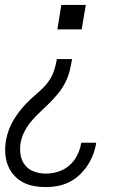

<svg xmlns="http://www.w3.org/2000/svg" viewBox="-20 -540 540 783"><path d="M214 -420 230 -520H330L313 -420ZM167 223Q142 223 117.5 218.5Q93 214 72 202.5Q51 191 35.5 173Q20 155 11.5 132.5Q3 110 1.5 85Q0 60 4 35Q8 11 17 -12.5Q26 -36 39.5 -57.5Q53 -79 69.5 -98.5Q86 -118 105 -135.5Q124 -153 143.5 -170Q163 -187 178 -208Q193 -229 200.5 -252.5Q208 -276 212 -299H274Q270 -275 264 -251Q258 -227 246.5 -204Q235 -181 218.5 -160.5Q202 -140 183.5 -121.5Q165 -103 145.5 -85Q126 -67 109 -47Q92 -27 80 -4Q68 19 64 43Q60 68 64 92Q68 116 82.5 134Q97 152 120 160Q143 168 167 168Q192 168 217.5 160Q243 152 263 134.5Q283 117 295 93Q307 69 311 44Q311 44 311.5 43.5Q312 43 312 42H372Q372 43 372 44Q372 45 372 45Q368 69 359 92Q350 115 336 136Q322 157 303 174.5Q284 192 261.5 203Q239 214 215 218.5Q191 223 167 223Z"/></svg>

Font: Iosevka SS04 Light Oblique
Style: Regular
Weight: 300
Italic angle: -9°
Monospace: yes
Designer: Belleve Invis
Foundry: Belleve Invis
Version: Version 19.0.0; ttfautohint (v1.8.4)